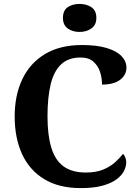

<svg xmlns="http://www.w3.org/2000/svg" viewBox="-20 -955 709 985"><path d="M394.1 10Q282.3 10 206.8 -36Q131.2 -82 93.2 -164.5Q55.3 -247 55.3 -358Q55.3 -466 94.4 -548.5Q133.5 -631 210.5 -677.5Q287.5 -724 400.6 -724Q477.3 -724 527.8 -708.6Q578.3 -693.3 603.5 -666.9Q628.7 -640.5 628.7 -607.9Q628.7 -570.7 596.5 -545.9Q564.2 -521.1 503.4 -521.1Q503.4 -553.9 493.3 -585.7Q483.2 -617.5 459.1 -638.7Q435.1 -660 393.4 -660Q330.6 -660 293.3 -624.6Q256 -589.3 239.8 -521.9Q223.7 -454.5 223.7 -358Q223.7 -262 243.2 -197.6Q262.6 -133.2 306 -101.5Q349.4 -69.9 420.1 -69.9Q472 -69.9 508 -84.5Q544 -99.1 569 -121.3Q593.9 -143.4 610.9 -165.4Q618.4 -159.2 623 -147.1Q627.6 -135 627.6 -122.3Q627.6 -101 616.1 -78Q604.5 -55 577.9 -35Q551.4 -15.1 506.2 -2.5Q461.1 10 394.1 10ZM388.3 -791.1Q352.2 -791.1 327.5 -808.9Q302.9 -826.7 302.9 -863Q302.9 -901.5 327.5 -918.2Q352.2 -934.9 388.3 -934.9Q422.9 -934.9 448.6 -918.2Q474.3 -901.5 474.3 -863Q474.3 -826.7 448.6 -808.9Q422.9 -791.1 388.3 -791.1Z"/></svg>

Font: Noto Serif Gurmukhi
Style: Regular
Weight: 400
Designer: Vaibhav Singh and the Monotype Design Team
Foundry: Monotype Imaging Inc.
Version: Version 2.003